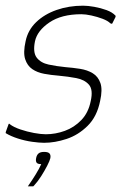

<svg xmlns="http://www.w3.org/2000/svg" viewBox="-26 -497 430 675"><path d="M4 -60Q4 -62 6 -62Q8 -62 9 -60Q22 -50 45.5 -42Q69 -34 93.5 -29.5Q118 -25 135 -25Q169 -25 202 -37Q235 -49 260 -75Q285 -101 293 -142Q302 -182 286.5 -199.5Q271 -217 242 -222.5Q213 -228 180 -231Q154 -233 129.5 -237.5Q105 -242 87.5 -254Q70 -266 62.5 -289Q55 -312 64 -352Q72 -391 101 -419Q130 -447 173 -462Q216 -477 266 -477Q283 -477 305.5 -473Q328 -469 348.5 -461.5Q369 -454 380 -442Q381 -441 380.5 -440Q380 -439 380 -437L369 -415Q368 -412 362 -415Q353 -424 334.5 -431Q316 -438 295.5 -442.5Q275 -447 260 -447Q190 -447 147.5 -418Q105 -389 97 -352Q89 -313 103 -294.5Q117 -276 145 -270Q173 -264 204 -261Q230 -259 255.5 -255Q281 -251 300 -239.5Q319 -228 327 -205Q335 -182 326 -142Q315 -87 282 -54.5Q249 -22 208 -8.5Q167 5 129 5Q112 5 87 1.5Q62 -2 37 -10Q12 -18 -6 -29Q-6 -33 -5 -35ZM151 59Q149 68 140 85.5Q131 103 119 122Q107 141 94 155Q91 158 91 158Q90 158 83 158Q76 158 72 158Q73 157 73 156.5Q73 156 76 152Q86 138 99 117Q112 96 119 80Q106 80 102.5 74.5Q99 69 101 59Q103 48 109.5 42.5Q116 37 129 37Q143 37 148 42.5Q153 48 151 59Z"/></svg>

Font: Glory Thin Thin
Style: Italic
Weight: 250
Italic angle: -12°
Version: Version 1.011